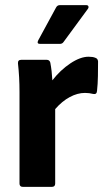

<svg xmlns="http://www.w3.org/2000/svg" viewBox="-20 -728 411 748"><path d="M69 0Q56 0 56 -13V-369Q56 -400 54.5 -427Q53 -454 50 -481Q49 -495 63 -495H162Q173 -495 176 -484Q182 -453 184 -415Q215 -455 254 -481Q293 -507 325 -507Q342 -507 351 -503Q361 -500 362 -489Q362 -463 361.5 -432Q361 -401 358 -374Q357 -359 343 -362Q328 -366 311 -366Q282 -366 252 -350Q222 -334 195 -303V-13Q195 0 182 0ZM136 -557Q122 -557 129 -571L198 -698Q203 -708 213 -708H316Q323 -708 324.5 -703Q326 -698 322 -693L228 -565Q223 -557 213 -557Z"/></svg>

Font: Sofia Sans ExtraBold
Style: Regular
Weight: 800
Designer: Botio Nikoltchev, Ani Petrova
Foundry: lettersoup
Version: Version 4.101; ttfautohint (v1.8.4.7-5d5b)